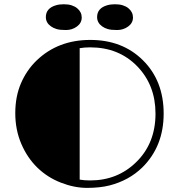

<svg xmlns="http://www.w3.org/2000/svg" viewBox="-20 -891 857 920"><path d="M155.3 -601.1Q257.8 -699.7 412.6 -699.7Q566.4 -699.7 664.6 -602.5Q764.2 -503.9 764.2 -346.7Q764.2 -189.9 662.1 -88.9Q598.1 -26.4 504.9 -2.4Q458.5 9.3 397.2 9.3Q335.9 9.3 271.5 -15.9Q207 -41 158.7 -88.1Q110.4 -135.3 81.8 -202.4Q53.2 -269.5 53.2 -348.9Q53.2 -428.2 80.3 -491.5Q107.4 -554.7 155.3 -601.1ZM412.1 -664.1Q385.3 -664.1 361.8 -660.2V-30.3Q384.3 -26.4 412.1 -26.4Q542.5 -26.4 631.8 -113.3Q725.1 -203.6 725.1 -346.7Q725.1 -482.9 637.7 -573.2Q549.3 -664.1 412.1 -664.1ZM468.8 -765.1Q445.3 -782.2 445.3 -809.1Q445.3 -851.6 493.2 -865.7Q509.8 -870.6 531.2 -870.6Q552.7 -870.6 568.6 -865.5Q584.5 -860.4 595.2 -851.6Q617.2 -833.5 617.2 -807.1Q617.2 -780.8 594 -763.9Q570.8 -747.1 541 -747.1Q511.2 -747.1 495.6 -752Q480 -756.8 468.8 -765.1ZM223.6 -765.1Q199.7 -782.2 199.7 -809.1Q199.7 -851.6 248 -865.7Q264.2 -870.6 285.9 -870.6Q307.6 -870.6 323.2 -865.5Q338.9 -860.4 349.6 -851.6Q371.6 -833.5 371.6 -807.1Q371.6 -780.8 348.6 -763.9Q325.7 -747.1 295.9 -747.1Q266.1 -747.1 250.5 -752Q234.9 -756.8 223.6 -765.1Z"/></svg>

Font: Limelight
Style: Regular
Weight: 400
Designer: Nicole Fally
Foundry: Nicole Fally
Version: Version 1.002